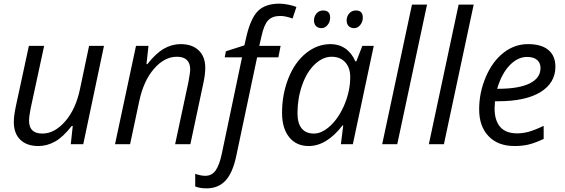

<svg xmlns="http://www.w3.org/2000/svg" viewBox="-20 -785 3073 1045"><path d="M138.2 -127.9Q138.2 -58.1 210 -58.1Q210.4 -58.1 210.9 -58.1Q276.9 -58.1 335 -124.8Q393.1 -191.4 416 -303.2L464.8 -535.2H545.9L433.1 0H365.2L376 -99.1H370.1Q322.8 -38.6 279.3 -14.4Q235.8 9.8 189 9.8Q126 9.8 90.6 -24.4Q55.2 -58.6 55.2 -121.1Q55.2 -152.8 65.9 -205.1L137.2 -535.2H220.2L147 -195.8Q138.2 -152.3 138.2 -127.9Z M1015.1 -408.2Q1015.1 -440.4 997.3 -458.3Q979.5 -476.1 942.4 -476.1Q875 -476.1 817.9 -410.2Q760.7 -344.2 737.3 -231.9L688 0H606L720.2 -535.2H788.1L777.3 -436H782.2Q827.6 -494.1 871.3 -519.5Q915 -544.9 963.4 -544.9Q1025.9 -544.9 1061.5 -510.7Q1097.2 -476.6 1097.2 -416Q1097.2 -378.4 1085.9 -328.1L1016.1 0H933.1L1005.4 -337.9Q1015.1 -389.6 1015.1 -408.2Z M1103.5 240.2Q1069.3 240.2 1042.5 230V161.1Q1073.2 171.9 1097.2 171.9Q1132.8 171.9 1153.3 143.1Q1173.8 114.3 1186.5 55.2L1297.4 -473.1H1203.1L1209.5 -505.9L1310.1 -538.1L1321.3 -586.9Q1344.2 -684.6 1383.3 -724.6Q1423.8 -765.1 1501.5 -765.1Q1521 -765.1 1548.3 -759.8Q1575.7 -754.4 1593.3 -747.1L1572.3 -684.1Q1534.2 -698.2 1505.4 -698.2Q1462.4 -698.2 1439.7 -674.6Q1417 -650.9 1403.3 -587.9L1391.1 -535.2H1507.3L1495.1 -473.1H1379.4L1266.1 63Q1247.1 154.8 1207.8 197.5Q1168.5 240.2 1103.5 240.2Z M1738.8 -728Q1776.9 -728 1776.9 -689Q1776.9 -665.5 1762.7 -648.7Q1748.5 -631.8 1730 -631.8Q1711.4 -631.8 1700.2 -642.8Q1689 -653.8 1689 -674.8Q1689 -695.8 1702.9 -711.9Q1716.8 -728 1738.8 -728ZM1917 -728Q1954.6 -728 1954.6 -689Q1954.6 -665.5 1940.4 -648.7Q1926.3 -631.8 1907.7 -631.8Q1889.2 -631.8 1877.9 -642.8Q1866.7 -653.8 1866.7 -674.8Q1866.7 -695.8 1880.6 -711.9Q1894.5 -728 1917 -728ZM1660.2 9.8Q1592.8 9.8 1554 -38.3Q1515.1 -86.4 1515.1 -170.9Q1515.1 -271.5 1549.6 -358.6Q1584 -445.8 1645.3 -495.4Q1706.5 -544.9 1779.3 -544.9Q1824.7 -544.9 1859.6 -520.8Q1894.5 -496.6 1914.1 -451.2H1919.4L1952.1 -535.2H2014.2L1900.4 0H1835.4L1848.1 -102.1H1844.2Q1757.3 9.8 1660.2 9.8ZM1780.8 -103Q1827.6 -148.4 1856.9 -220.7Q1886.2 -293 1886.2 -366.2Q1886.2 -416 1859.1 -446Q1832 -476.1 1784.4 -476.1Q1736.8 -476.1 1692.4 -434.1Q1648.9 -392.1 1624 -320.3Q1599.1 -248.5 1599.1 -168.9Q1599.1 -114.3 1621.8 -86.2Q1644.5 -58.1 1689 -58.1Q1733.4 -58.1 1780.8 -103Z M2060.1 0 2222.2 -759.8H2304.2L2142.1 0Z M2314 0 2476.1 -759.8H2558.1L2396 0Z M2780.3 9.8Q2690.4 9.8 2639.2 -43.7Q2587.9 -97.2 2587.9 -189.5Q2587.9 -281.7 2624.3 -366.5Q2660.6 -451.2 2720.7 -498Q2780.8 -544.9 2853.8 -544.9Q2926.8 -544.9 2964.8 -512.9Q3002.9 -481 3002.9 -421.9Q3002.9 -334 2921.9 -283.9Q2840.8 -233.9 2689.9 -233.9H2673.8L2671.9 -194.8Q2671.9 -129.4 2702.4 -94.2Q2732.9 -59.1 2794.9 -59.1Q2825.7 -59.1 2857.9 -67.9Q2890.1 -76.7 2939 -100.1V-28.8Q2890.6 -6.3 2856.7 1.7Q2822.8 9.8 2780.3 9.8ZM2691.9 -301.8Q2803.2 -301.8 2862.5 -330.8Q2921.9 -359.9 2921.9 -415Q2921.9 -442.4 2903.3 -458.7Q2884.8 -475.1 2848.1 -475.1Q2797.9 -475.1 2753.4 -429.2Q2709.5 -382.8 2686 -301.8Z"/></svg>

Font: Open Sans Hebrew
Style: Italic
Weight: 400
Italic angle: -12°
Foundry: Ascender Corporation, Yanek Iontef
Version: Version 2.001;PS 002.001;hotconv 1.0.70;makeotf.lib2.5.58329